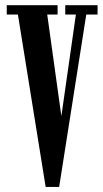

<svg xmlns="http://www.w3.org/2000/svg" viewBox="-20 -720 398 740"><path d="M156 0.5 49 -664H6V-700H202V-664H162L216.5 -272.5L272.5 -664H231.5V-700H356V-664H312.5L208 0.5Z"/></svg>

Font: Imbue 10pt SemiBold
Style: Regular
Weight: 600
Designer: Tyler Finck
Foundry: Etcetera Type Company
Version: Version 1.102; ttfautohint (v1.8.3)